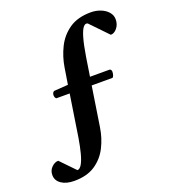

<svg xmlns="http://www.w3.org/2000/svg" viewBox="-241 -753 956 1085"><g transform="rotate(-20 237.0 -211.0)"><path d="M19.5 220.7Q-28.8 220.7 -58.1 200.7Q-87.4 180.7 -87.4 147Q-87.4 119.1 -68.1 100.6Q-48.8 82 -28.3 82.5L55.7 169.4Q70.3 169.4 82.8 147.9Q95.2 126.5 105.2 88.4Q115.2 50.3 123.5 0L162.6 -252.9H85Q79.1 -253.4 76.2 -260.3Q73.2 -267.1 73.2 -272.9Q73.2 -291 85.4 -296.4L169.9 -302.2L185.5 -399.9Q195.3 -461.9 222.9 -517.6Q250.5 -573.2 301.3 -608.2Q352.1 -643.1 431.2 -643.1Q461.9 -643.1 489.3 -632.3Q516.6 -621.6 533.4 -602.3Q550.3 -583 550.3 -558.1Q550.3 -527.3 532.7 -505.9Q515.1 -484.4 494.6 -484.9L394 -589.4Q380.9 -596.7 367.9 -581.3Q355 -565.9 343.3 -525.4Q331.5 -484.9 320.3 -415.5L302.7 -302.2H419.9Q425.8 -301.8 428.7 -296.6Q431.6 -291.5 431.6 -285.6Q431.6 -276.4 428.5 -265.9Q425.3 -255.4 419.9 -252.9H294.9L258.3 -15.6Q249 46.4 221.9 100.3Q194.8 154.3 145.5 187.5Q96.2 220.7 19.5 220.7Z"/></g></svg>

Font: Gelasio SemiBold
Style: Regular
Weight: 600
Designer: Eben Sorkin
Foundry: Eben Sorkin
Version: Version 1.008